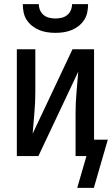

<svg xmlns="http://www.w3.org/2000/svg" viewBox="-20 -760 545 935"><path d="M250 -600Q230 -600 210 -603Q190 -606 171.5 -613.5Q153 -621 137 -633.5Q121 -646 110 -663Q99 -680 95 -700Q91 -720 91 -740H169Q169 -725 175 -710.5Q181 -696 193 -686.5Q205 -677 220 -673.5Q235 -670 250 -670Q265 -670 280 -673.5Q295 -677 307 -686.5Q319 -696 325 -710.5Q331 -725 331 -740H409Q409 -720 405 -700Q401 -680 390 -663Q379 -646 363 -633.5Q347 -621 328.5 -613.5Q310 -606 290 -603Q270 -600 250 -600ZM437 155H356L401 0H348V-208Q348 -259 352.5 -309.5Q357 -360 361 -411L167 0H62V-520H152V-312Q152 -261 147.5 -210.5Q143 -160 139 -109L333 -520H438V-80H505Z"/></svg>

Font: Iosevka Term Curly Medium
Style: Regular
Weight: 500
Designer: Belleve Invis
Foundry: Belleve Invis
Version: Version 32.3.0